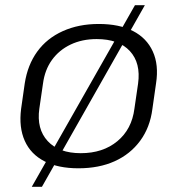

<svg xmlns="http://www.w3.org/2000/svg" viewBox="-20 -639 680 737"><path d="M281 7Q203 7 150.5 -20Q98 -47 75 -98.5Q52 -150 61 -221L75 -319Q86 -390 123 -441Q160 -492 221 -519.5Q282 -547 359 -547Q438 -547 490.5 -520Q543 -493 566.5 -441.5Q590 -390 579 -319L565 -221Q556 -150 518 -98.5Q480 -47 420 -20Q360 7 281 7ZM290 -51Q375 -51 430.5 -97Q486 -143 496 -222L510 -318Q521 -397 478.5 -443Q436 -489 351 -489Q295 -489 251 -468Q207 -447 179.5 -409Q152 -371 145 -318L131 -222Q120 -144 163 -97.5Q206 -51 290 -51ZM536 -619 141 78H102L498 -619Z"/></svg>

Font: Pathway Extreme 28pt Light
Style: Italic
Weight: 300
Italic angle: -8°
Designer: Eduardo Rodriguez Tunni
Foundry: Eduardo Rodriguez Tunni
Version: Version 1.001;gftools[0.9.26]